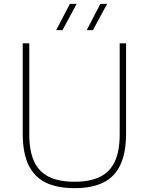

<svg xmlns="http://www.w3.org/2000/svg" viewBox="-20 -964 770 993"><path d="M97.5 -274V-740H131.5V-269Q131.5 -183.5 156.2 -129.5Q181 -75.5 232.5 -49.8Q284 -24 365.5 -24Q446.5 -24 498 -49.8Q549.5 -75.5 574.2 -129.5Q599 -183.5 599 -269V-740H632V-274Q632 -175 603.2 -112.8Q574.5 -50.5 516 -20.8Q457.5 9 365.5 9Q273.5 9 214.5 -20.8Q155.5 -50.5 126.5 -112.8Q97.5 -175 97.5 -274ZM270.5 -808 341.5 -944H376.5L303 -808ZM428.5 -808 499 -944H534L460.5 -808Z"/></svg>

Font: Encode Sans Semi Expanded Thin
Style: Regular
Weight: 250
Width: 6
Designer: Multiple Designers
Foundry: Impallari Type
Version: Version 2.000